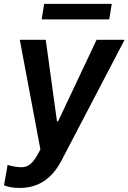

<svg xmlns="http://www.w3.org/2000/svg" viewBox="-32 -747 650 972"><path d="M67.1 204.5C166.2 204.5 233 154.1 279.5 65.3L598.7 -545.5H457L262.1 -132.8H256.4L199.6 -545.5H68.2L172.6 9.6L156.2 39.1C132.5 81.3 109.4 98.4 81 99.4C60 99.8 41.5 97.7 6.4 88.1L-11.7 191.1C4.6 198.5 32 204.5 67.1 204.5ZM179 -648.8H521L533.7 -727.3H191.4Z"/></svg>

Font: Margiela Sans Semi Bold
Style: Italic
Weight: 600
Italic angle: -9.39999°
Designer: Stefan Endress, Andreas Faust
Version: Version 1.100;FEAKit 1.0